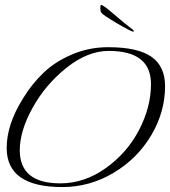

<svg xmlns="http://www.w3.org/2000/svg" viewBox="-20 -745 688 777"><path d="M648 -396Q648 -292 592 -197.5Q536 -103 439.5 -45.5Q343 12 232 12Q7 12 7 -146Q7 -242 74 -348Q108 -404 155 -449.5Q202 -495 271 -524.5Q340 -554 418 -554Q537 -554 592.5 -515.5Q648 -477 648 -396ZM591 -405Q591 -539 420 -539Q335 -539 249.5 -471Q164 -403 112 -309Q60 -215 60 -137Q60 -3 224 -3Q322 -3 408.5 -65Q495 -127 543 -219.5Q591 -312 591 -405ZM390 -694Q386 -698 386 -711.5Q386 -725 389 -725Q398 -725 441 -687.5Q484 -650 520 -623Q520 -623 521 -616Q509 -618 452 -651.5Q395 -685 390 -694Z"/></svg>

Font: Italianno
Style: Regular
Weight: 400
Designer: Robert E. Leuschke
Foundry: Robert E. Leuschke
Version: Version 1.003